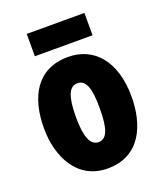

<svg xmlns="http://www.w3.org/2000/svg" viewBox="-138 -827 791 929"><g transform="rotate(-20 258.0 -363.0)"><path d="M407 -736H110V-621H407ZM483 -278C483 -460 393 -563 259 -563C97 -563 32 -437 32 -278C32 -132 100 10 257 10C427 10 483 -136 483 -278ZM196 -276C196 -380 215 -428 258 -428C303 -428 319 -379 319 -278C319 -176 303 -125 258 -125C215 -125 196 -177 196 -276Z"/></g></svg>

Font: Noto Sans Gujarati ExtraCondensed Black
Style: Regular
Weight: 900
Width: 2
Designer: Jelle Bosma - Monotype Design Team, Universal Thirst
Foundry: Monotype Imaging Inc.
Version: Version 2.106